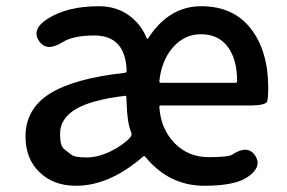

<svg xmlns="http://www.w3.org/2000/svg" viewBox="-20 -584 923 617"><path d="M224 13Q152 13 107 -30.5Q62 -74 62 -145Q62 -234 140 -283Q218 -332 381 -350Q387 -351 387 -357Q383 -470 283 -470Q215 -470 180 -448Q129 -416 105 -453Q81 -490 132 -523Q196 -564 297 -564Q353 -564 393 -535.5Q433 -507 451 -462Q453 -457 456 -461Q523 -564 626.5 -564Q730 -564 786 -492Q842 -420 842 -301Q842 -273 839 -259Q836 -245 780 -245H497Q492 -245 492 -240Q497 -169 541 -124Q585 -79 651 -79Q713 -79 726 -87Q776 -120 800 -84Q824 -47 774 -14Q733 13 637 13Q523 13 447 -80Q444 -84 440 -81Q332 13 224 13ZM259 -78Q294 -78 334 -97Q374 -116 398 -142Q406 -150 401 -160Q389 -189 387 -251L386 -272Q386 -277 381 -276Q273 -263 223 -233Q173 -203 173 -154Q173 -115 185.5 -105.5Q198 -96 209 -87Q220 -78 259 -78ZM492 -323Q492 -318 497 -318H737Q742 -318 742 -323Q742 -393 712 -433.5Q682 -474 625 -474Q573 -474 536 -432Q499 -390 492 -323Z"/></svg>

Font: Resource Han Rounded JP Medium
Style: Regular
Weight: 500
Designer: Cyano Hao (round all glyphs); Ryoko NISHIZUKA 西塚涼子 (kana, bopomofo & ideographs); Paul D. Hunt (Latin, Greek & Cyrillic)
Foundry: Cyano Hao
Version: 0.990